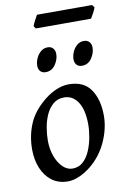

<svg xmlns="http://www.w3.org/2000/svg" viewBox="-93 -883 641 959"><g transform="rotate(-10 227.0 -403.5)"><path d="M405.8 -272.9Q405.8 -208 376 -141.8Q346.2 -75.7 291.5 -30.8Q266.1 -9.8 234.4 5.1Q202.6 20 173.3 20Q126 20 92.5 -4.6Q59.1 -29.3 41.3 -72Q23.4 -114.7 23.4 -168Q23.4 -237.8 49.3 -298.6Q75.2 -359.4 140.1 -410.2Q165 -429.7 196.5 -443.4Q228 -457 259.3 -457Q335.9 -457 370.8 -405.5Q405.8 -354 405.8 -272.9ZM321.3 -242.2Q321.3 -316.9 295.2 -356.7Q269 -396.5 225.6 -396.5Q192.4 -396.5 169.9 -377.4Q147.5 -358.4 133.8 -328.4Q120.1 -298.3 114.3 -263.9Q108.4 -229.5 108.4 -198.2Q108.4 -154.8 121.6 -118.7Q134.8 -82.5 157.2 -60.8Q179.7 -39.1 206.5 -39.1Q237.8 -39.1 259.8 -59.1Q281.7 -79.1 295.2 -110.6Q308.6 -142.1 314.9 -177.2Q321.3 -212.4 321.3 -242.2ZM409.2 -617.7Q409.2 -589.4 391.1 -563Q373 -536.6 341.8 -536.6Q324.2 -536.6 314.7 -547.4Q305.2 -558.1 305.2 -575.7Q305.2 -593.3 313.2 -612.3Q321.3 -631.3 336.4 -644.3Q351.6 -657.2 371.6 -657.2Q389.6 -657.2 399.4 -646Q409.2 -634.8 409.2 -617.7ZM225.1 -617.7Q225.1 -589.4 207 -563Q189 -536.6 158.2 -536.6Q140.1 -536.6 130.6 -547.4Q121.1 -558.1 121.1 -575.7Q121.1 -593.3 129.4 -612.3Q137.7 -631.3 152.8 -644.3Q168 -657.2 188 -657.2Q205.6 -657.2 215.3 -646Q225.1 -634.8 225.1 -617.7ZM453.6 -813.5Q450.7 -802.7 441.2 -785.6Q431.6 -768.6 426.8 -760.3H146.5L137.7 -773.4Q141.1 -783.2 149.7 -800Q158.2 -816.9 164.1 -826.7H443.4Z"/></g></svg>

Font: Gentium Book Plus
Style: Italic
Weight: 400
Italic angle: -8°
Designer: Victor Gaultney, Annie Olsen, Iska Routamaa, Becca Hirsbrunner
Foundry: SIL International
Version: Version 6.101